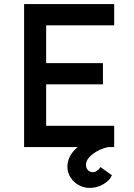

<svg xmlns="http://www.w3.org/2000/svg" viewBox="-20 -720 654 940"><path d="M98 0V-700H539V-596H206V-411H484V-307H206V-104H539V0ZM419 200Q390 200 365 186Q340 172 325 148.5Q310 125 310 97Q310 47 351.5 8Q393 -31 465 -51L509 0Q465 10 433 35Q401 60 401 87Q401 103 410.5 113Q420 123 435 123Q455 123 472 98L528 138Q518 163 486.5 181.5Q455 200 419 200Z"/></svg>

Font: Lexend Deca
Style: Regular
Weight: 400
Designer: Bonnie Shaver-Troup, Thomas Jockin
Foundry: Lexend
Version: Version 1.008; ttfautohint (v1.8.4.7-5d5b)